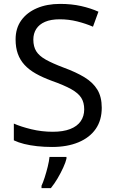

<svg xmlns="http://www.w3.org/2000/svg" viewBox="-20 -744 589 985"><path d="M502 -191Q502 -127 471 -82.5Q440 -38 382.5 -14Q325 10 247 10Q207 10 170.5 6Q134 2 104 -5.5Q74 -13 51 -24V-110Q87 -94 140.5 -81Q194 -68 251 -68Q304 -68 340 -82Q376 -96 394 -122Q412 -148 412 -183Q412 -218 397 -242Q382 -266 345.5 -286.5Q309 -307 244 -330Q198 -347 163.5 -366.5Q129 -386 106 -411Q83 -436 71.5 -468Q60 -500 60 -542Q60 -599 89 -639.5Q118 -680 169.5 -702Q221 -724 288 -724Q347 -724 396 -713Q445 -702 485 -684L457 -607Q420 -623 376.5 -634Q333 -645 286 -645Q241 -645 211 -632Q181 -619 166 -595.5Q151 -572 151 -541Q151 -505 166 -481Q181 -457 215 -438Q249 -419 307 -397Q370 -374 413.5 -347.5Q457 -321 479.5 -284Q502 -247 502 -191ZM321 70Q317 88 304.5 115.5Q292 143 275.5 171Q259 199 241 221H193V209Q201 192 209.5 165.5Q218 139 225 110.5Q232 82 234 61H321Z"/></svg>

Font: Noto Sans Sinhala
Style: Regular
Weight: 400
Designer: Jelle Bosma - Monotype Design Team
Foundry: Monotype Imaging Inc.
Version: Version 2.006